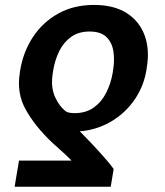

<svg xmlns="http://www.w3.org/2000/svg" viewBox="-20 -558 656 762"><path d="M419.4 183.2H38L55.4 79.5H263.8Q255 69.2 231.9 48.3Q208.8 27.3 184.7 5.7Q119.3 -56.8 82.4 -122.5Q45.5 -188.2 58.6 -268.5L60 -278.4Q72.1 -352.6 111 -411.4Q149.9 -470.2 211.3 -504.3Q272.7 -538.4 352.6 -538.4Q432.5 -538.4 483.1 -505.9Q533.7 -473.4 554.2 -417.1Q574.6 -360.8 562.5 -289.8L561.1 -279.8Q550.4 -215.9 515.6 -164.6Q480.8 -113.3 428.8 -80.4Q376.8 -47.6 314.6 -38.7Q309.7 -38 305.6 -37.8Q301.5 -37.6 296.2 -37.6Q317.1 -16.3 342.7 10.7Q368.3 37.6 392 64.6Q415.8 91.6 431.1 112.6ZM427.2 -268.5 428.6 -278.4Q435.4 -318.2 430.2 -353.3Q425.1 -388.5 402.7 -410.7Q380.3 -432.9 335.2 -432.9Q291.9 -432.9 262.3 -411.6Q232.6 -390.3 215.2 -355.1Q197.8 -320 191.1 -278.4L189.6 -268.5Q180.4 -212.7 198.5 -172.9Q216.6 -133.2 245 -113.6Q257.8 -109 276.3 -109Q320.7 -109 351.6 -130.9Q382.5 -152.7 401.1 -189.1Q419.7 -225.5 427.2 -268.5Z"/></svg>

Font: Inter UI Semi Bold
Style: Italic
Weight: 600
Italic angle: -9.39999°
Designer: Rasmus Andersson
Foundry: rsms
Version: 3.2;8d6f07862